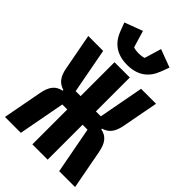

<svg xmlns="http://www.w3.org/2000/svg" viewBox="-277 -1053 1154 1154"><g transform="rotate(45 300.0 -476.0)"><path d="M235.1 0H365.1V-296.9H407L463.1 0H598L551.1 -248.9C539.1 -315 513.8 -346.9 464.1 -356.9V-362.9C506 -375 532 -403.1 544 -464.8L588.1 -698.2H460.9L407 -410.2H365.1V-698.2H235.1V-410.2H192.8L138.8 -698.2H12.1L56.1 -464.8C67.8 -403.1 94.1 -375 136 -362.9V-356.9C85.9 -346.9 61.1 -315 49 -248.9L2.1 0H137.1L192.8 -296.9H235.1ZM108 -909.1 128.9 -854C157 -780.9 212 -740.1 300.1 -740.1C388.1 -740.1 442.8 -780.9 470.9 -854L491.8 -909.1L377.1 -952.1L345.2 -845.2C337 -840.9 317.1 -838.1 300.1 -838.1C283 -838.1 263.1 -840.9 255 -845.2L223 -952.1Z"/></g></svg>

Font: Margiela Mono Bold
Style: Regular
Weight: 700
Designer: Mike Abbink, Paul van der Laan, Pieter van Rosmalen
Foundry: Bold Monday
Version: Version 2.003 2021